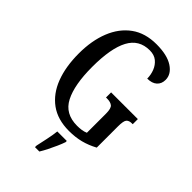

<svg xmlns="http://www.w3.org/2000/svg" viewBox="-276 -823 1143 1143"><g transform="rotate(45 296.0 -251.5)"><path d="M329 10Q233 10 170 -36Q107 -82 75.5 -164.5Q44 -247 44 -358Q44 -466 77 -548.5Q110 -631 174 -677.5Q238 -724 333 -724Q423 -724 472 -692Q521 -660 521 -612Q521 -579 499.5 -559.5Q478 -540 438 -540Q438 -572 426.5 -601.5Q415 -631 391.5 -650.5Q368 -670 330 -670Q240 -670 198.5 -592Q157 -514 157 -358Q157 -207 198.5 -126.5Q240 -46 341 -46Q360 -46 378 -48.5Q396 -51 412 -58V-219Q412 -263 397 -275Q382 -287 354 -287H344V-330H569V-287H562Q538 -287 527 -274.5Q516 -262 516 -215V-37Q472 -13 427 -1.5Q382 10 329 10ZM254 208Q261 175 269.5 136Q278 97 282 61H362V71Q355 92 343 119Q331 146 317.5 173Q304 200 291 221H254Z"/></g></svg>

Font: Noto Serif Lao ExtraCondensed Medium
Style: Regular
Weight: 500
Width: 2
Designer: Monotype Design Team
Foundry: Monotype Imaging Inc.
Version: Version 2.003; ttfautohint (v1.8.4.7-5d5b)